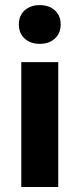

<svg xmlns="http://www.w3.org/2000/svg" viewBox="-20 -743 316 763"><path d="M64.6 0V-496H211.5V0ZM138 -568.7Q101.1 -568.7 78 -589.8Q54.9 -610.9 54.9 -645.9Q54.9 -680.7 78 -701.7Q101.1 -722.7 138 -722.7Q175.1 -722.7 198.1 -701.7Q221.1 -680.7 221.1 -645.9Q221.1 -610.9 198.1 -589.8Q175.1 -568.7 138 -568.7Z"/></svg>

Font: Source Sans 3 Variable
Style: Regular
Weight: 200
Designer: Paul D. Hunt
Foundry: Adobe Systems Incorporated
Version: Version 3.026